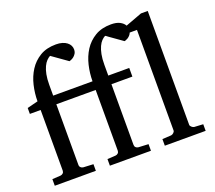

<svg xmlns="http://www.w3.org/2000/svg" viewBox="-123 -903 1195 1068"><g transform="rotate(-20 474.5 -368.5)"><path d="M680.2 0V-39.1L732.9 -42Q740.7 -43 747.8 -49.6Q754.9 -56.2 754.9 -63V-658.2H711.9Q708 -648.4 701.7 -641.8Q695.3 -635.3 688.7 -631.1Q682.1 -627 676.5 -625.2Q670.9 -623.5 668.9 -623L577.1 -688Q565.9 -682.1 555.4 -671.4Q544.9 -660.6 536.6 -642.6Q528.3 -624.5 523.2 -598.9Q518.1 -573.2 518.1 -538.1V-474.1H642.1V-422.9H518.1V-64Q518.1 -54.7 523.9 -48.8Q529.8 -43 539.1 -42L598.1 -39.1V0H355V-39.1L403.8 -42Q413.1 -43 418.9 -48.8Q424.8 -54.7 424.8 -64V-422.9H191.9V-64Q191.9 -54.7 198 -48.8Q204.1 -43 212.9 -42L272 -39.1V0H28.8V-39.1L78.1 -42Q86.9 -43 93 -48.8Q99.1 -54.7 99.1 -64V-422.9H35.2V-458L99.1 -474.1Q99.1 -521 110.1 -567.9Q121.1 -614.7 145.3 -652.3Q169.4 -689.9 208.3 -713.4Q247.1 -736.8 303.2 -736.8Q324.2 -736.8 340.3 -731.9Q356.4 -727.1 367.4 -718.5Q378.4 -710 383.8 -699.2Q389.2 -688.5 389.2 -676.8Q389.2 -661.6 382.8 -651.6Q376.5 -641.6 368.4 -635.5Q360.4 -629.4 352.8 -626.5Q345.2 -623.5 342.8 -623L251 -688Q240.2 -682.1 229.7 -671.4Q219.2 -660.6 210.7 -642.6Q202.1 -624.5 197 -598.9Q191.9 -573.2 191.9 -538.1V-474.1H424.8Q424.8 -521 435.8 -567.9Q446.8 -614.7 470.9 -652.3Q495.1 -689.9 534.2 -713.4Q573.2 -736.8 628.9 -736.8Q661.1 -736.8 680.9 -726.3Q700.7 -715.8 709 -700.2L807.1 -736.8H847.2V-63Q847.2 -56.2 854.7 -49.6Q862.3 -43 869.1 -42L921.9 -39.1V0Z"/></g></svg>

Font: Charis SIL
Style: Regular
Weight: 400
Foundry: SIL International
Version: Version 4.112